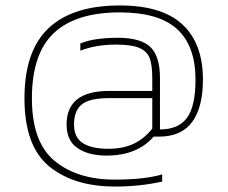

<svg xmlns="http://www.w3.org/2000/svg" viewBox="-20 -545 826 697"><path d="M568.8 114.2V88.1Q504.9 107 395.7 107Q260.8 107 178.3 39.1Q95.8 -28.8 95.8 -187.9Q95.8 -349.8 175.4 -424.9Q254.9 -500 415 -500Q556.7 -500 623.2 -439.1Q689.7 -378.1 689.7 -255.8Q689.7 -159.2 658.7 -117.1Q627.7 -75.1 560.7 -75.1V-262.1Q560.7 -340.8 525.9 -374.3Q491 -407.8 407.8 -407.8Q366.9 -407.8 331.8 -402.9Q296.8 -397.9 271.6 -387.1V-361.1Q328.7 -383.1 399.7 -383.1Q457.7 -383.1 485.8 -371Q513.9 -358.8 523.4 -333.9Q532.8 -308.9 532.8 -259.9V-214.9H375.9Q221.7 -214.9 221.7 -93.1Q221.7 -34.2 261.7 -7.2Q301.7 19.8 366.9 19.8Q478 19.8 537.8 -49H556.7Q638.9 -49 677.8 -102.5Q716.7 -156 716.7 -255.8Q716.7 -387.1 642.3 -456.2Q567.9 -525.2 415 -525.2Q243.7 -525.2 156.2 -442.7Q68.8 -360.2 68.8 -187.9Q68.8 -14.8 158.3 58.7Q247.8 132.2 397.9 132.2Q487 132.2 568.8 114.2ZM248.7 -93.1Q248.7 -143 276.8 -165.9Q304.9 -188.8 376.8 -188.8H532.8V-77.8Q501.8 -40 463.8 -22.5Q425.8 -4.9 372.8 -4.9Q312.9 -4.9 280.8 -25.4Q248.7 -45.9 248.7 -93.1Z"/></svg>

Font: Arad-VF Thin Dots1
Style: Regular
Weight: 100
Designer: Mohammad Darvishi
Version: Version 1.000;August 30, 2024;FontCreator 15.0.0.2992 64-bit